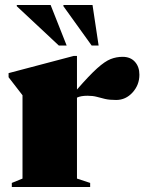

<svg xmlns="http://www.w3.org/2000/svg" viewBox="-20 -752 580 772"><path d="M473 -523.5Q504.5 -523.5 522.5 -503.5Q540.5 -483.5 540.5 -451.5Q540.5 -410.5 513 -380.2Q485.5 -350 447 -350Q420 -350 402.2 -354.2Q384.5 -358.5 368.8 -362.8Q353 -367 331.5 -367Q305 -367 289.5 -359.5V-34L342.5 -16.5V0H27.5V-16.5L70.5 -34V-369L14.5 -441.5V-458L276 -527H289.5V-392Q339.5 -449.5 370.8 -477.5Q402 -505.5 425 -514.5Q448 -523.5 473 -523.5ZM248 -569H216.5L47.5 -727V-732H183.5ZM376.5 -569H348.5L235 -727V-732H352Z"/></svg>

Font: Newsreader 72pt ExtraBold
Style: Regular
Weight: 800
Designer: Hugues Gentile
Foundry: Production Type
Version: Version 1.003; ttfautohint (v1.8.3)